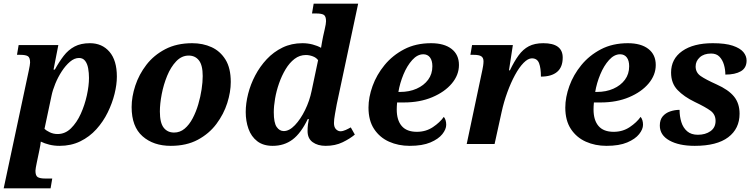

<svg xmlns="http://www.w3.org/2000/svg" viewBox="-50 -780 4091 1040"><path d="M106 -398Q109 -411 111 -424Q113 -437 113 -441Q113 -468 101 -475.5Q89 -483 60 -483H42L51 -536H266L240 -403H247Q270 -445 295 -477.5Q320 -510 354 -528Q388 -546 437 -546Q503 -546 543 -499.5Q583 -453 583 -365Q583 -322 570.5 -271.5Q558 -221 533.5 -171Q509 -121 472 -80Q435 -39 385 -14.5Q335 10 273 10Q243 10 217 3.5Q191 -3 171 -13Q170 -5 168 9Q166 23 163 35L149 102Q146 115 144 128Q142 141 142 145Q142 172 154.5 179.5Q167 187 195 187H233L224 240H-30ZM262 -54Q303 -54 334.5 -85Q366 -116 387.5 -163.5Q409 -211 420.5 -263.5Q432 -316 432 -358Q432 -385 427.5 -410Q423 -435 411 -450.5Q399 -466 378 -466Q353 -466 329 -445.5Q305 -425 284.5 -393.5Q264 -362 249.5 -326.5Q235 -291 229 -261L191 -82Q200 -73 219.5 -63.5Q239 -54 262 -54Z M875 10Q781 10 722 -42Q663 -94 663 -200Q663 -256 683 -316.5Q703 -377 743 -429Q783 -481 845 -513.5Q907 -546 991 -546Q1049 -546 1096 -524.5Q1143 -503 1171.5 -457Q1200 -411 1200 -336Q1200 -282 1181 -222Q1162 -162 1122.5 -109Q1083 -56 1021.5 -23Q960 10 875 10ZM893 -62Q925 -62 950 -83Q975 -104 993.5 -139Q1012 -174 1024 -215Q1036 -256 1042 -296Q1048 -336 1048 -368Q1048 -427 1027.5 -453Q1007 -479 972 -479Q934 -479 904.5 -448Q875 -417 855.5 -369.5Q836 -322 826 -270Q816 -218 816 -176Q816 -115 836.5 -88.5Q857 -62 893 -62Z M1427 10Q1376 10 1343.5 -15Q1311 -40 1296 -82Q1281 -124 1281 -173Q1281 -220 1294 -271.5Q1307 -323 1332.5 -371.5Q1358 -420 1395 -459.5Q1432 -499 1480.5 -522.5Q1529 -546 1588 -546Q1617 -546 1643.5 -539Q1670 -532 1689 -521Q1691 -534 1694.5 -553.5Q1698 -573 1700 -582L1709 -622Q1716 -652 1716 -665Q1716 -692 1704 -699.5Q1692 -707 1663 -707H1640L1649 -760H1890L1774 -215Q1770 -193 1764.5 -162.5Q1759 -132 1759 -114Q1759 -91 1770 -80Q1781 -69 1794 -69Q1807 -69 1822.5 -76Q1838 -83 1850 -90L1872 -51Q1846 -29 1806 -9.5Q1766 10 1714 10Q1671 10 1643.5 -10Q1616 -30 1616 -70Q1616 -89 1618 -105.5Q1620 -122 1623 -135H1617Q1580 -58 1534.5 -24Q1489 10 1427 10ZM1487 -70Q1517 -70 1547.5 -102Q1578 -134 1602.5 -184Q1627 -234 1638 -288L1673 -454Q1663 -468 1644 -475Q1625 -482 1607 -482Q1573 -482 1545.5 -461Q1518 -440 1497 -405Q1476 -370 1461.5 -328.5Q1447 -287 1440 -246Q1433 -205 1433 -172Q1433 -115 1448.5 -92.5Q1464 -70 1487 -70Z M2169 10Q2108 10 2057.5 -12.5Q2007 -35 1976.5 -81Q1946 -127 1946 -197Q1946 -253 1968 -314Q1990 -375 2033 -427.5Q2076 -480 2139 -513Q2202 -546 2285 -546Q2356 -546 2396 -515Q2436 -484 2436 -428Q2436 -374 2397.5 -328Q2359 -282 2291.5 -253.5Q2224 -225 2138 -225H2101Q2100 -215 2099.5 -205Q2099 -195 2099 -187Q2099 -129 2126 -97.5Q2153 -66 2208 -66Q2257 -66 2295 -91.5Q2333 -117 2354 -147Q2367 -131 2367 -104Q2367 -80 2346 -53.5Q2325 -27 2281.5 -8.5Q2238 10 2169 10ZM2117 -282Q2167 -282 2206.5 -299.5Q2246 -317 2269 -348Q2292 -379 2292 -421Q2292 -452 2279 -469Q2266 -486 2243 -486Q2211 -486 2183 -455Q2155 -424 2135.5 -377Q2116 -330 2108 -282Z M2563 -402Q2565 -410 2567 -424Q2569 -438 2569 -448Q2569 -467 2557 -475Q2545 -483 2516 -483H2498L2507 -536H2728L2707 -399H2712Q2735 -447 2759 -480Q2783 -513 2814.5 -529.5Q2846 -546 2893 -546Q2998 -546 2998 -468Q2998 -416 2967.5 -390.5Q2937 -365 2880 -365Q2880 -411 2870 -437.5Q2860 -464 2831 -464Q2810 -464 2786 -439.5Q2762 -415 2739.5 -373.5Q2717 -332 2698 -280Q2679 -228 2667 -173L2629 0H2478Z M3235 10Q3174 10 3123.5 -12.5Q3073 -35 3042.5 -81Q3012 -127 3012 -197Q3012 -253 3034 -314Q3056 -375 3099 -427.5Q3142 -480 3205 -513Q3268 -546 3351 -546Q3422 -546 3462 -515Q3502 -484 3502 -428Q3502 -374 3463.5 -328Q3425 -282 3357.5 -253.5Q3290 -225 3204 -225H3167Q3166 -215 3165.5 -205Q3165 -195 3165 -187Q3165 -129 3192 -97.5Q3219 -66 3274 -66Q3323 -66 3361 -91.5Q3399 -117 3420 -147Q3433 -131 3433 -104Q3433 -80 3412 -53.5Q3391 -27 3347.5 -8.5Q3304 10 3235 10ZM3183 -282Q3233 -282 3272.5 -299.5Q3312 -317 3335 -348Q3358 -379 3358 -421Q3358 -452 3345 -469Q3332 -486 3309 -486Q3277 -486 3249 -455Q3221 -424 3201.5 -377Q3182 -330 3174 -282Z M3713 10Q3628 10 3576 -19Q3524 -48 3524 -100Q3524 -131 3539.5 -149.5Q3555 -168 3580 -176.5Q3605 -185 3631 -185Q3631 -150 3640.5 -119Q3650 -88 3672 -69Q3694 -50 3730 -50Q3771 -50 3798.5 -69.5Q3826 -89 3826 -125Q3826 -160 3799 -180Q3772 -200 3713 -228Q3655 -256 3620 -292.5Q3585 -329 3585 -387Q3585 -461 3645.5 -503.5Q3706 -546 3811 -546Q3879 -546 3919 -532.5Q3959 -519 3976.5 -498Q3994 -477 3994 -452Q3994 -412 3963 -394Q3932 -376 3879 -376Q3879 -403 3871.5 -429Q3864 -455 3847.5 -472.5Q3831 -490 3802 -490Q3763 -490 3740.5 -469.5Q3718 -449 3718 -420Q3718 -387 3745.5 -368Q3773 -349 3831 -323Q3896 -294 3926 -257Q3956 -220 3956 -164Q3956 -83 3894.5 -36.5Q3833 10 3713 10Z"/></svg>

Font: Noto Serif
Style: Bold Italic
Weight: 700
Italic angle: -12°
Designer: Monotype Design Team
Foundry: Monotype Imaging Inc.
Version: Version 2.013